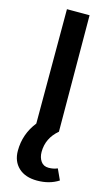

<svg xmlns="http://www.w3.org/2000/svg" viewBox="-141 -709 614 1049"><g transform="rotate(15 165.5 -184.5)"><path d="M277 195 305 256Q254 289 184 289Q117 289 79 253.5Q41 218 41 158Q41 64 100 -11V-658H228L231 0Q168 53 168 131Q168 162 183 183.5Q198 205 227 205Q254 205 277 195Z"/></g></svg>

Font: EauTest
Style: Bold
Weight: 700
Designer: Christian Thalmann (Catharsis Fonts)
Version: Version 0.001;PS 000.001;hotconv 1.0.88;makeotf.lib2.5.64775